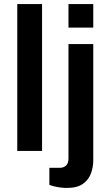

<svg xmlns="http://www.w3.org/2000/svg" viewBox="-20 -743 542 945"><path d="M65 0V-723H187V0ZM317 -607V-723H439V-607ZM309 182Q295 182 279 180Q263 178 248 174.5Q233 171 223 167V83H273Q294 83 305.5 71.5Q317 60 317 38V-526H439V47Q439 80 427.5 111Q416 142 388 162Q360 182 309 182Z"/></svg>

Font: Archivo SemiBold SemiBold
Style: Regular
Weight: 600
Version: Version 2.001